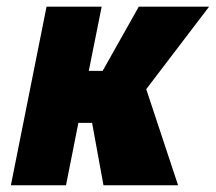

<svg xmlns="http://www.w3.org/2000/svg" viewBox="-20 -548 639 568"><path d="M252.4 -184.6H211.9L175.3 0H12.2L117.7 -528.3H280.8L242.7 -338.4H283.7L390.6 -528.3H598.6L412.6 -284.2L506.8 0H286.1Z"/></svg>

Font: Roboto-BlackItalic
Style: Italic
Weight: 900
Italic angle: -12°
Designer: Google
Version: Version 1.100141; 2013